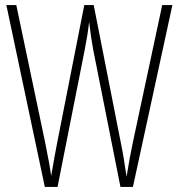

<svg xmlns="http://www.w3.org/2000/svg" viewBox="-20 -734 702 754"><path d="M657 -714H617L502 -176C493 -134 485 -90 477 -40C469 -95 464 -127 454 -176L348 -714H311L205 -176C200 -151 189 -91 181 -43C178 -67 170 -113 157 -176L44 -714H5L156 0H206L313 -540C320 -578 325 -603 330 -648C336 -598 340 -573 346 -539L453 0H502Z"/></svg>

Font: Noto Sans Gurmukhi UI ExtraCondensed ExtraLight
Style: Regular
Weight: 200
Width: 2
Designer: Jelle Bosma - Monotype Design Team
Foundry: Monotype Imaging Inc.
Version: Version 2.004